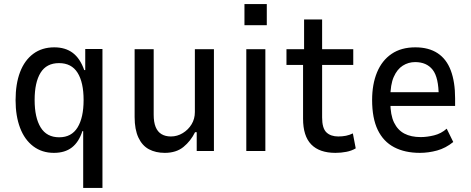

<svg xmlns="http://www.w3.org/2000/svg" viewBox="-20 -737 2297 937"><path d="M386 180V-97H382Q365 -44 331 -17.5Q297 9 243 9Q185 9 142.5 -23Q100 -55 78 -113Q56 -171 56 -248Q56 -328 78 -385.5Q100 -443 142.5 -474.5Q185 -506 245 -506Q299 -506 335 -479Q371 -452 391 -395H396V-498H480V180ZM269 -67Q329 -67 358.5 -115Q388 -163 388 -249Q388 -335 358.5 -382Q329 -429 268 -429Q207 -429 178 -382Q149 -335 149 -249Q149 -163 178.5 -115Q208 -67 269 -67Z M784 9Q740 9 707 -8.5Q674 -26 655.5 -65.5Q637 -105 637 -166V-497H730V-177Q730 -141 739.5 -117.5Q749 -94 768 -82.5Q787 -71 814 -71Q845 -71 872 -87.5Q899 -104 915 -130.5Q931 -157 931 -190V-497H1024V0H940V-92H932Q911 -49 875.5 -20Q840 9 784 9Z M1173 -614V-717H1282V-614ZM1182 0V-497H1275V0Z M1617 9Q1539 9 1499 -32Q1459 -73 1459 -158V-420H1378V-497H1464V-642H1552V-497H1704V-420H1552V-164Q1552 -111 1573 -91Q1594 -71 1631 -71Q1651 -71 1668.5 -74.5Q1686 -78 1702 -86L1716 -13Q1696 -1 1670 4Q1644 9 1617 9Z M2029 9Q1956 9 1903.5 -18.5Q1851 -46 1823.5 -103Q1796 -160 1796 -249Q1796 -326 1820 -384Q1844 -442 1891 -474Q1938 -506 2007 -506Q2072 -506 2115.5 -477.5Q2159 -449 2180 -393Q2201 -337 2201 -257V-220H1868V-287H2137L2121 -266Q2121 -359 2091.5 -396.5Q2062 -434 2006 -434Q1973 -434 1945.5 -416.5Q1918 -399 1901.5 -361.5Q1885 -324 1885 -261V-238Q1885 -176 1903 -139Q1921 -102 1953.5 -85Q1986 -68 2033 -68Q2064 -68 2098.5 -76.5Q2133 -85 2160 -109L2192 -44Q2155 -14 2113 -2.5Q2071 9 2029 9Z"/></svg>

Font: Nunito Sans 7pt Condensed Medium
Style: Regular
Weight: 500
Width: 3
Designer: Vernon Adams
Foundry: Vernon Adams
Version: Version 3.101;gftools[0.9.27]